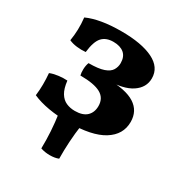

<svg xmlns="http://www.w3.org/2000/svg" viewBox="-154 -574 808 860"><g transform="rotate(30 250.0 -144.5)"><path d="M223.8 7.2Q169.2 7.2 121.2 -1.1Q73.2 -9.4 37.6 -25.4Q41.2 -54 41.4 -82.8Q41.6 -111.6 39 -140.6Q55.8 -147.8 80.9 -151.1Q106 -154.4 127.2 -152.8Q131.6 -113.4 145.1 -91.4Q158.6 -69.4 178.9 -60.5Q199.2 -51.6 223.4 -51.6Q264.4 -51.6 284.7 -71Q305 -90.4 305 -123.4Q305 -164.2 271.5 -182.9Q238 -201.6 166.4 -201.6Q162.8 -215.6 163.6 -234.2Q164.4 -252.8 170.2 -267.8Q221.2 -267.8 248.1 -277.2Q275 -286.6 285 -303.3Q295 -320 295 -339.4Q295 -372.8 275.1 -389.6Q255.2 -406.4 219.8 -406.4Q181.4 -406.4 161.1 -383.8Q140.8 -361.2 134.4 -304.6Q112 -302.4 88.7 -305.2Q65.4 -308 48.2 -316Q53 -343.8 53.9 -373.6Q54.8 -403.4 51.2 -435.4Q83.2 -450 127.2 -457.6Q171.2 -465.2 227 -465.2Q331.8 -465.2 391 -436.2Q450.2 -407.2 450.2 -350.4Q450.2 -302.8 406.7 -273.6Q363.2 -244.4 278.2 -244.4V-249.4Q373.8 -249.4 419.7 -220.1Q465.6 -190.8 465.6 -133.6Q465.6 -68.2 405.4 -30.5Q345.2 7.2 223.8 7.2ZM178 168.6Q179 125.2 176.2 80.6Q173.4 36 166.8 -8.4H281.6Q275.2 36 272.5 80.6Q269.8 125.2 270.4 168.6Q251.8 176.2 225.8 176.2Q199.8 176.2 178 168.6Z"/></g></svg>

Font: Vollkorn
Style: Regular
Weight: 400
Designer: Friedrich Althausen
Foundry: Friedrich Althausen
Version: Version 4.104